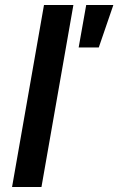

<svg xmlns="http://www.w3.org/2000/svg" viewBox="-20 -744 471 764"><path d="M28 0 155 -724H272L145 0ZM293 -555 323 -724H431L373 -555Z"/></svg>

Font: Archivo Expanded Medium
Style: Italic
Weight: 500
Width: 7
Italic angle: -10°
Designer: Hector Gatti
Foundry: Omnibus-Type
Version: Version 2.001